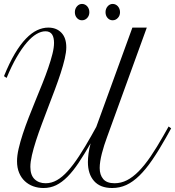

<svg xmlns="http://www.w3.org/2000/svg" viewBox="-20 -924 878 963"><path d="M716.3 -785.6 517.1 -236.8Q509.8 -216.8 502.9 -195.8Q496.1 -174.8 491 -154.5Q485.8 -134.3 482.9 -115.5Q480 -96.7 480 -81.5Q480 -46.9 497.8 -25.9Q515.6 -4.9 554.7 -4.9Q586.9 -4.9 616.7 -20Q646.5 -35.2 676 -65.2Q705.6 -95.2 736.1 -140.1Q766.6 -185.1 800.3 -244.6L825.7 -289.6L838.4 -280.3L813.5 -235.4Q776.9 -170.4 744.1 -122.6Q711.4 -74.7 679.2 -43.2Q647 -11.7 613.8 3.7Q580.6 19 542.5 19Q482.9 19 451.9 -15.9Q420.9 -50.8 420.9 -111.3Q420.9 -130.4 424.1 -154.3Q427.2 -178.2 434.6 -205.1Q402.3 -149.4 374.3 -107.4Q346.2 -65.4 318.4 -37.4Q290.5 -9.3 261.5 4.9Q232.4 19 198.2 19Q170.9 19 146.7 10.3Q122.6 1.5 104.5 -15.4Q86.4 -32.2 75.9 -57.4Q65.4 -82.5 65.4 -115.7Q65.4 -143.6 73.5 -178.5Q81.5 -213.4 94.5 -252.7Q107.4 -292 124 -334.7Q140.6 -377.4 158.2 -420.2Q175.8 -462.9 192.4 -504.4Q209 -545.9 221.9 -583.5Q234.9 -621.1 242.9 -653.1Q251 -685.1 251 -709Q251 -721.2 248.8 -731.9Q246.6 -742.7 241.7 -750.5Q236.8 -758.3 228.5 -762.7Q220.2 -767.1 208 -767.1Q186.5 -767.1 162.8 -753.2Q139.2 -739.3 114.3 -710.4Q89.4 -681.6 63.7 -637.5Q38.1 -593.3 13.2 -533.2L0 -542Q26.9 -608.4 54.4 -654.8Q82 -701.2 110.1 -730.2Q138.2 -759.3 166.3 -772.5Q194.3 -785.6 222.2 -785.6Q263.2 -785.6 287.8 -760Q312.5 -734.4 312.5 -687Q312.5 -662.6 304.7 -629.4Q296.9 -596.2 284.2 -557.1Q271.5 -518.1 255.4 -475.1Q239.3 -432.1 222.4 -388.2Q205.6 -344.2 189.5 -301Q173.3 -257.8 160.6 -218.5Q147.9 -179.2 140.1 -145.5Q132.3 -111.8 132.3 -86.9Q132.3 -45.4 153.6 -25.1Q174.8 -4.9 209 -4.9Q238.3 -4.9 265.4 -20.3Q292.5 -35.6 319.8 -65.9Q347.2 -96.2 376.5 -140.9Q405.8 -185.5 439 -244.6L462.9 -287.6L644 -785.6ZM355.5 -862.8Q355.5 -879.9 366 -892.1Q376.5 -904.3 391.6 -904.3Q398.9 -904.3 405.8 -901.1Q412.6 -897.9 417.5 -892.3Q422.4 -886.7 425.3 -879.2Q428.2 -871.6 428.2 -862.8Q428.2 -845.7 417.5 -834Q406.7 -822.3 391.1 -822.3Q376 -822.3 365.7 -834Q355.5 -845.7 355.5 -862.8ZM509.3 -862.8Q509.3 -879.9 519.8 -892.1Q530.3 -904.3 545.4 -904.3Q552.7 -904.3 559.6 -901.1Q566.4 -897.9 571.3 -892.3Q576.2 -886.7 579.1 -879.2Q582 -871.6 582 -862.8Q582 -845.7 571 -834Q560.1 -822.3 544.9 -822.3Q529.8 -822.3 519.5 -834Q509.3 -845.7 509.3 -862.8Z"/></svg>

Font: Petit Formal Script
Style: Regular
Weight: 400
Version: Version 1.001; ttfautohint (v0.8) -G 200 -r 50